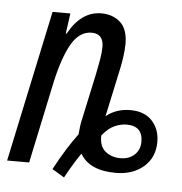

<svg xmlns="http://www.w3.org/2000/svg" viewBox="-47 -591 643 677"><g transform="rotate(5 274.5 -252.0)"><path d="M322 -117Q345 -145 367 -154Q389 -163 408 -163Q465 -163 465 -107Q465 -79 446 -61Q427 -43 396 -43Q365 -43 343 -60.5Q321 -78 322 -117ZM258 -47Q291 10 384 10Q444 10 482.5 -23Q521 -56 521 -112Q521 -156 494 -185.5Q467 -215 417 -215Q367 -215 331 -186L365 -344Q371 -370 375 -397.5Q379 -425 379 -446Q379 -498 352.5 -522Q326 -546 285 -546Q214 -546 169 -464H166L176 -536H113L-1 0H77L138 -288Q158 -379 186 -427Q214 -475 257 -475Q299 -475 299 -428Q299 -409 294.5 -383Q290 -357 285 -333L250 -170Q246 -154 244.5 -139.5Q243 -125 242 -114Q204 -64 161 16L204 42Q234 -13 258 -47Z"/></g></svg>

Font: Noto Sans Display Condensed
Style: Italic
Weight: 400
Width: 3
Designer: Monotype Design team
Foundry: Monotype Imaging Inc.
Version: 1.000